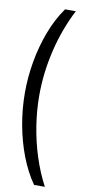

<svg xmlns="http://www.w3.org/2000/svg" viewBox="-108 -838 478 1077"><g transform="rotate(10 131.0 -300.0)"><path d="M170.5 200Q125.5 135.5 94.2 54Q63 -27.5 46.5 -118.5Q30 -209.5 30 -302.5Q30 -389 45.5 -478Q61 -567 92 -649.8Q123 -732.5 170.5 -800H232Q173 -685.5 142.5 -556.8Q112 -428 112 -300Q112 -215 125.8 -127.5Q139.5 -40 166.2 43.2Q193 126.5 232 200Z"/></g></svg>

Font: Big Shoulders Stencil Text Thin
Style: Regular
Weight: 400
Version: Version 2.001